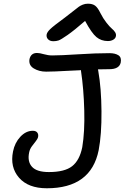

<svg xmlns="http://www.w3.org/2000/svg" viewBox="-20 -1031 668 1029"><path d="M266.1 -810.1Q247.6 -810.1 237.5 -820.6Q227.5 -831.1 230 -846.2Q232.4 -858.9 249.3 -875.2Q266.1 -891.6 328.1 -937Q347.2 -951.2 370.6 -970Q394 -988.8 402.6 -994.9Q411.1 -1001 423.8 -1006.1Q436.5 -1011.2 451.2 -1011.2Q475.6 -1011.2 489.7 -1000.7Q503.9 -990.2 518.1 -960.9Q532.7 -932.1 550.3 -909.7Q567.9 -887.2 579.1 -877.9Q590.3 -868.7 596.9 -858.4Q603.5 -848.1 601.1 -836.9Q599.1 -825.2 586.9 -818.1Q574.7 -811 558.1 -811Q522.5 -811 496.8 -832.3Q471.2 -853.5 436 -918.9Q378.4 -868.7 342.3 -843.5Q306.2 -818.4 293.7 -814.2Q281.2 -810.1 266.1 -810.1ZM231 -22Q131.3 -22 82 -78.6Q32.7 -135.3 49.8 -219.2Q59.1 -266.1 89.1 -298.1Q119.1 -330.1 155.8 -330.1Q172.4 -330.1 179.7 -320.6Q187 -311 184.1 -296.9Q181.6 -286.1 171.4 -273.7Q161.1 -261.2 150.4 -246.3Q139.6 -231.4 136.2 -213.9Q126 -165 151.6 -137Q177.2 -108.9 242.2 -108.9Q326.7 -108.9 366.7 -140.4Q406.7 -171.9 420.9 -242.2Q434.6 -324.7 431.6 -439.2Q428.7 -553.7 414.1 -650.9V-654.8Q387.2 -653.8 346.7 -651.6Q306.2 -649.4 277.1 -648.2Q248 -647 227.1 -647Q189.5 -647 160.9 -664.3Q132.3 -681.6 138.2 -714.8Q146 -747.1 178.2 -747.1Q192.4 -747.1 215.1 -740.5Q237.8 -733.9 259.8 -733.9Q304.7 -733.9 399.2 -740Q493.7 -746.1 566.9 -746.1Q596.7 -746.1 614.5 -734.9Q632.3 -723.6 627 -695.8Q619.1 -660.2 565.9 -660.2Q524.9 -660.2 504.9 -659.2Q506.8 -653.3 506.8 -649.9Q522.9 -558.6 523.9 -434.6Q524.9 -310.5 508.8 -226.1Q467.8 -22 231 -22Z"/></svg>

Font: Shantell Sans Bouncy
Style: Italic
Weight: 400
Italic angle: -11.31°
Designer: Stephen Nixon, Anya Danilova, Shantell Martin
Foundry: Arrow Type
Version: Version 1.006;[9816181b4]